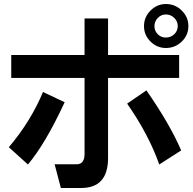

<svg xmlns="http://www.w3.org/2000/svg" viewBox="-20 -816 960 956"><path d="M806 -577Q762 -577 729.5 -609Q697 -641 697 -686Q697 -731 729.5 -763.5Q762 -796 806 -796Q852 -796 885 -763.5Q918 -731 918 -686Q918 -641 885 -609Q852 -577 806 -577ZM806 -744Q782 -744 765.5 -726.5Q749 -709 749 -686Q749 -662 765.5 -645.5Q782 -629 806 -629Q830 -629 847.5 -645.5Q865 -662 865 -686Q865 -710 847.5 -727Q830 -744 806 -744ZM518 -29Q518 120 384 120H283L252 2H361Q401 2 401 -49V-428H36V-542H401V-724H518V-542H872V-428H518ZM773 3Q720 -147 613 -300L709 -366Q826 -198 882 -67ZM302 -307Q206 -100 119 3L24 -83Q134 -213 194 -358Z"/></svg>

Font: LINE Seed Sans KR Bold
Style: Regular
Weight: 700
Designer: LINE BX Design & Sandoll Inc & Dalton Maag Ltd
Foundry: Sandoll Inc.
Version: Version 1.000